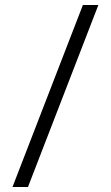

<svg xmlns="http://www.w3.org/2000/svg" viewBox="-20 -749 444 769"><path d="M30 0 312 -729H374L92 0Z"/></svg>

Font: BDO Grotesk Light
Style: Regular
Weight: 300
Designer: Deni Anggara
Foundry: Lokal Container
Version: Version 2.000